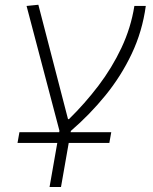

<svg xmlns="http://www.w3.org/2000/svg" viewBox="-20 -542 626 787"><path d="M51.8 43.9 59.6 0H222.7L223.6 -6.3L88.9 -517.6L137.2 -522.5L258.8 -53.7H262.7Q327.6 -117.2 383.3 -190.4Q439 -263.7 477.8 -345.9Q516.6 -428.2 530.8 -517.6H577.6Q563.5 -413.6 520 -321.8Q476.6 -230 412.1 -150.9Q347.7 -71.8 270.5 -5.4L269.5 0H436L428.2 43.9H261.7L230 224.6H183.1L214.8 43.9Z"/></svg>

Font: Cascadia Mono PL ExtraLight
Style: Italic
Weight: 200
Italic angle: -10°
Monospace: yes
Designer: Aaron Bell
Foundry: Saja Typeworks
Version: Version 2404.023; ttfautohint (v1.8.4)